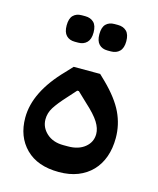

<svg xmlns="http://www.w3.org/2000/svg" viewBox="-102 -717 657 799"><g transform="rotate(15 227.0 -317.5)"><path d="M227 10Q135 10 84.5 -40.5Q34 -91 34 -173Q34 -284 146 -399L174 -429H288L313 -405Q371 -348 395.5 -296.5Q420 -245 420 -188Q420 -143 407 -106.5Q394 -70 369 -44Q344 -18 308.5 -4Q273 10 227 10ZM237 -103Q282 -103 309.5 -125.5Q337 -148 337 -183Q337 -207 320.5 -233.5Q304 -260 262 -298L221 -337H214L179 -298Q147 -263 132 -239Q117 -215 117 -188Q117 -153 144.5 -128Q172 -103 217 -103ZM292 -531Q269 -531 255.5 -545Q242 -559 242 -588Q242 -618 255.5 -631.5Q269 -645 292 -645H307Q330 -645 344 -631.5Q358 -618 358 -588Q358 -559 344 -545Q330 -531 307 -531ZM151 -531Q128 -531 114.5 -545Q101 -559 101 -588Q101 -618 114.5 -631.5Q128 -645 151 -645H166Q189 -645 203 -631.5Q217 -618 217 -588Q217 -559 203 -545Q189 -531 166 -531Z"/></g></svg>

Font: IBM Plex Arabic Medium
Style: Regular
Weight: 500
Designer: Mike Abbink, Paul van der Laan, Pieter van Rosmalen, Wael Morcos, Khajak Apelian
Foundry: Bold Monday
Version: Version 1.0